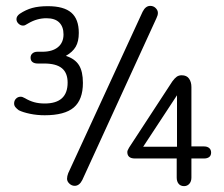

<svg xmlns="http://www.w3.org/2000/svg" viewBox="-20 -624 763 653"><path d="M204 -434Q227 -447 237.5 -465Q248 -483 248 -512Q248 -559 222.5 -581Q197 -603 143 -603Q112 -603 90 -597Q68 -591 47 -577Q36 -569 36 -559Q36 -550 43 -543.5Q50 -537 58 -537Q63 -537 65.5 -538.5Q68 -540 77 -545Q106 -562 138 -562Q167 -562 181.5 -547.5Q196 -533 196 -507Q196 -479 177 -463.5Q158 -448 124 -448H107Q97 -448 90.5 -442.5Q84 -437 84 -428Q84 -418 90.5 -413Q97 -408 108 -408H130Q171 -408 190.5 -392Q210 -376 210 -343Q210 -272 132 -272Q112 -272 96 -276.5Q80 -281 65 -290Q59 -293 56.5 -294Q54 -295 50 -295Q41 -295 34.5 -288.5Q28 -282 28 -272Q28 -265 32.5 -259.5Q37 -254 44 -249Q58 -242 82 -237Q106 -232 132 -232Q200 -232 231 -258.5Q262 -285 262 -342Q262 -381 248.5 -402.5Q235 -424 204 -434ZM212 -35Q210 -30 209 -25Q208 -20 208 -16Q208 -7 216 0.5Q224 8 234 8Q250 8 260 -12L512 -562Q517 -572 517 -580Q517 -589 509.5 -596.5Q502 -604 491 -604Q475 -604 465 -584ZM631 -85H674Q685 -85 691.5 -90Q698 -95 698 -105Q698 -115 691.5 -120.5Q685 -126 674 -126H631V-328Q631 -345 623 -356.5Q615 -368 598 -368Q588 -368 581 -363Q574 -358 566 -347L419 -122Q413 -112 413 -107Q413 -85 439 -85H581V-20Q581 -7 587.5 1Q594 9 606 9Q617 9 624 1Q631 -7 631 -20ZM582 -125H467L582 -300Z"/></svg>

Font: Beiruti
Style: Regular
Weight: 400
Designer: Arlette Boutros
Foundry: Boutros
Version: Version 1.41